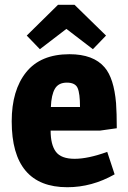

<svg xmlns="http://www.w3.org/2000/svg" viewBox="-20 -772 535 804"><path d="M271 -545Q371 -545 418 -490Q457 -445 466 -340Q469 -298 469 -235L398 -225H192Q192 -166 214 -136.5Q236 -107 292.5 -107Q349 -107 429 -136L460 -42Q365 12 262 12Q29 12 29 -264Q29 -394 89.5 -469.5Q150 -545 271 -545ZM193 -324H315Q315 -381 305 -403.5Q295 -426 260 -426Q225 -426 210 -400.5Q195 -375 193 -324ZM292 -752 424 -623 369 -566 258 -651 147 -566 92 -623 223 -752Z"/></svg>

Font: Magra
Style: Bold
Weight: 600
Designer: Viviana Monsalve
Foundry: Viviana Monsalve
Version: Version 1.001